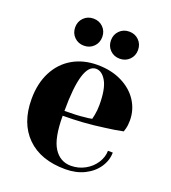

<svg xmlns="http://www.w3.org/2000/svg" viewBox="-134 -819 829 933"><g transform="rotate(20 280.0 -352.5)"><path d="M120 -650Q120 -680 140 -700Q160 -720 190 -720Q220 -720 240 -700Q260 -680 260 -650Q260 -620 240 -600Q220 -580 190 -580Q160 -580 140 -600Q120 -620 120 -650ZM305 -650Q305 -680 325 -700Q345 -720 375 -720Q405 -720 425 -700Q445 -680 445 -650Q445 -620 425 -600Q405 -580 375 -580Q345 -580 325 -600Q305 -620 305 -650ZM40 -250Q40 -331 71 -391Q102 -451 157.5 -483Q213 -515 285 -515Q357 -515 411.5 -488Q466 -461 495.5 -415.5Q525 -370 525 -315Q525 -290 520 -272L515 -255Q472 -246 422 -240Q317 -225 210 -225Q210 -109 242 -59.5Q274 -10 330 -10Q369 -10 402.5 -28.5Q436 -47 455.5 -77.5Q475 -108 475 -140H500Q500 -100 476 -64Q452 -28 409 -6.5Q366 15 310 15Q182 15 111 -55.5Q40 -126 40 -250ZM314 -255Q331 -256 350 -260Q351 -265 355 -282Q360 -307 360 -335Q360 -418 338 -456.5Q316 -495 285 -495Q210 -495 210 -250Q274 -250 314 -255Z"/></g></svg>

Font: Yeseva One
Style: Regular
Weight: 400
Designer: Jovanny Lemonad
Foundry: Jovanny Lemonad
Version: Version 2.000